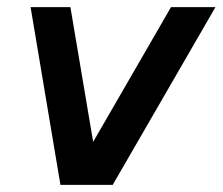

<svg xmlns="http://www.w3.org/2000/svg" viewBox="-20 -520 626 540"><path d="M178 -500 242 -121 461 -500H586L297 0H150L66 -500Z"/></svg>

Font: MedMera Sans Semibold
Style: Italic
Weight: 600
Italic angle: -11°
Designer: Kasper Nordkvist
Foundry: UNCUT.wtf
Version: Version 1.300